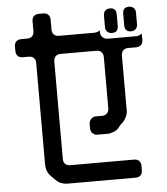

<svg xmlns="http://www.w3.org/2000/svg" viewBox="-58 -819 844 973"><g transform="rotate(-5 364.0 -332.0)"><path d="M476 -657Q468 -649 450 -647H268Q252 -647 242.5 -656Q233 -665 233 -682V-732Q233 -748 224 -757.5Q215 -767 198 -767H176Q160 -767 150.5 -758Q141 -749 141 -732V-682Q141 -666 132 -656.5Q123 -647 106 -647H76Q60 -647 50.5 -638Q41 -629 41 -612V-590Q41 -574 50 -564.5Q59 -555 76 -555H106Q122 -555 131.5 -546Q141 -537 141 -519V-2Q141 14 146.5 29Q152 44 166 58L186 78Q200 92 215 97.5Q230 103 246 103H592Q608 103 617.5 94Q627 85 627 68V46Q627 30 618 20.5Q609 11 592 11H268Q252 11 242.5 2Q233 -7 233 -24V-519Q233 -535 242 -545Q251 -555 268 -555H450Q466 -555 475.5 -546Q485 -537 485 -519V-259Q485 -244 475.5 -234Q466 -224 451 -224H418Q404 -224 394 -213.5Q384 -203 384 -188V-166Q384 -151 394 -141Q404 -131 418 -131H471Q484 -131 502 -138Q520 -145 529 -158Q534 -164 539 -170Q544 -176 551 -181Q562 -192 569.5 -208Q577 -224 577 -239V-519Q577 -535 586 -545Q595 -555 612 -555H652Q668 -555 677.5 -564Q687 -573 687 -590V-612Q687 -620 686 -623Q676 -611 656 -611H515Q497 -611 486.5 -621.5Q476 -632 476 -650ZM634 -638Q649 -638 658 -647Q667 -656 667 -671V-730Q667 -745 658 -754Q649 -763 634 -763Q602 -763 602 -730V-671Q602 -638 634 -638ZM537 -638Q569 -638 569 -671V-730Q569 -763 537 -763Q522 -763 513 -754Q504 -745 504 -730V-671Q504 -656 513 -647Q522 -638 537 -638Z"/></g></svg>

Font: WDXL Lubrifont JP N
Style: Regular
Weight: 400
Designer: [WDXL Lubrifont] Copyright 2020-2022 (c) NightFurySL2001, Skr-ZERO; [ZCOOL QingKe HuangYou] Copyright 2018-2022 (c) The 
Version: Version 2.001;hotconv 1.1.1;makeotfexe 2.6.0